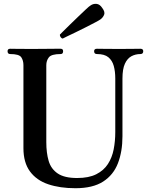

<svg xmlns="http://www.w3.org/2000/svg" viewBox="-20 -984 808 1016"><path d="M379 12Q297 12 235 -9Q173 -30 138.5 -77Q104 -124 104 -200V-639Q104 -664 92.5 -681Q81 -698 34 -698Q20 -698 20 -713Q20 -726 34 -726Q42 -726 68.5 -725.5Q95 -725 148 -725Q184 -725 217 -725.5Q250 -726 273 -726Q296 -726 301 -726Q314 -726 314 -713Q314 -698 301 -698Q252 -698 238.5 -680.5Q225 -663 225 -639V-232Q225 -175 237.5 -132.5Q250 -90 285.5 -66Q321 -42 388 -42Q450 -42 489.5 -62Q529 -82 551 -116Q573 -150 581.5 -193.5Q590 -237 590 -285V-569Q590 -606 582 -635Q574 -664 553.5 -681Q533 -698 493 -698Q478 -698 478 -713Q478 -726 493 -726Q502 -726 533.5 -725.5Q565 -725 611 -725Q652 -725 682.5 -725.5Q713 -726 723 -726Q738 -726 738 -713Q738 -698 723 -698Q697 -698 675.5 -686.5Q654 -675 641 -647Q628 -619 628 -568V-263Q628 -182 604 -120Q580 -58 525.5 -23Q471 12 379 12ZM312 -780Q305 -781 300.5 -788Q296 -795 297 -801Q300 -804 315 -819Q330 -834 351.5 -855Q373 -876 395 -897Q417 -918 434.5 -934.5Q452 -951 459 -955Q473 -965 490.5 -963.5Q508 -962 521 -942Q537 -921 531 -906Q525 -891 511 -881Q504 -876 483 -865Q462 -854 434.5 -840Q407 -826 380 -813Q353 -800 334 -791Q315 -782 312 -780Z"/></svg>

Font: Zen Antique Soft
Style: Regular
Weight: 400
Designer: Yoshimichi Ohira
Foundry: Positype
Version: Version 1.001